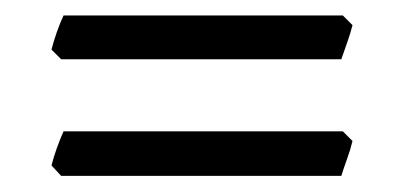

<svg xmlns="http://www.w3.org/2000/svg" viewBox="-20 -395 509 242"><path d="M424.3 -363.3Q421.9 -353.5 417.5 -341.1Q413.1 -328.6 410.2 -320.3H57.1L44.9 -332.5Q47.4 -342.3 51.5 -354.2Q55.7 -366.2 60.1 -375.5H412.1ZM424.3 -217.3Q421.9 -207 417.5 -194.8Q413.1 -182.6 410.2 -173.3H57.1L44.9 -186.5Q47.4 -196.3 51.5 -208Q55.7 -219.7 60.1 -229.5H412.1Z"/></svg>

Font: Akkhara
Style: Regular
Weight: 400
Designer: J. Victor Gaultney
Version: Version 1.00 June 13, 2006, initial release